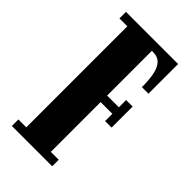

<svg xmlns="http://www.w3.org/2000/svg" viewBox="-217 -766 833 833"><g transform="rotate(45 199.0 -350.0)"><path d="M33.5 0V-40H82V-660H33.5V-700H353.5V-518H313.5Q313.5 -558.5 307.8 -590.8Q302 -623 286 -641.5Q270 -660 239 -660H232.5V-385.5H304.5V-430H344.5V-301H304.5V-345.5H232.5V-40H281V0Z"/></g></svg>

Font: Imbue 10pt Black
Style: Regular
Weight: 900
Designer: Tyler Finck
Foundry: Etcetera Type Company
Version: Version 1.102; ttfautohint (v1.8.3)